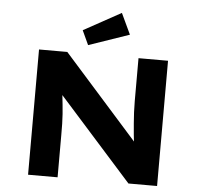

<svg xmlns="http://www.w3.org/2000/svg" viewBox="-61 -1006 1113 1069"><g transform="rotate(5 495.5 -471.5)"><path d="M135 0V-700H293L738 -200L711 -205Q705 -241 702 -273.5Q699 -306 696.5 -337Q694 -368 692.5 -398Q691 -428 691 -460Q691 -492 691 -527V-700H856V0H696L235 -516L280 -509Q284 -480 287 -454.5Q290 -429 292.5 -404Q295 -379 297 -353.5Q299 -328 299.5 -298.5Q300 -269 300 -234V0ZM405 -748 368 -828 577 -943 632 -826Z"/></g></svg>

Font: Lexend Giga
Style: Bold
Weight: 700
Version: Version 1.007